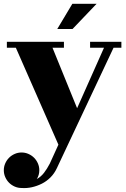

<svg xmlns="http://www.w3.org/2000/svg" viewBox="-31 -722 661 1006"><path d="M-11 170Q-11 151 -3.5 134Q4 117 16.5 104.5Q29 92 46 84.5Q63 77 82 77Q101 77 118 84.5Q135 92 147.5 104.5Q160 117 167.5 134Q175 151 175 170Q175 195 162 216Q184 204 200 183Q216 162 230 135L275 36L52 -472H5V-503H304V-472H244L373 -155L514 -472H441V-503H605V-472H564L267 159Q254 187 233.5 207.5Q213 228 188 240.5Q163 253 136 259Q109 265 82 263Q63 263 46 255.5Q29 248 16.5 235.5Q4 223 -3.5 206Q-11 189 -11 170ZM349 -570H269L348 -702H475Z"/></svg>

Font: Cafe24 ClassicType
Style: Regular
Weight: 400
Designer: Cafe24 thkim, hmlim, mnelim & 4IR
Foundry: Cafe24
Version: Version 1.000